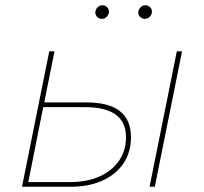

<svg xmlns="http://www.w3.org/2000/svg" viewBox="-20 -713 779 733"><path d="M310 -322Q480 -322 480 -189Q480 -132 451.5 -89.5Q423 -47 371 -23.5Q319 0 249 0H64L168 -517H188L149 -322ZM249 -18Q313 -18 360.5 -39.5Q408 -61 434.5 -99.5Q461 -138 461 -189Q461 -304 305 -304H145L88 -18ZM551 0 655 -517H675L571 0ZM369 -641Q359 -641 351.5 -648Q344 -655 344 -665Q344 -676 352 -684.5Q360 -693 371 -693Q381 -693 388.5 -686Q396 -679 396 -669Q396 -658 388 -649.5Q380 -641 369 -641ZM533 -641Q523 -641 515.5 -648Q508 -655 508 -665Q508 -676 516 -684.5Q524 -693 535 -693Q545 -693 552.5 -686Q560 -679 560 -669Q560 -658 552 -649.5Q544 -641 533 -641Z"/></svg>

Font: Montserrat Thin
Style: Italic
Weight: 100
Italic angle: -11.3°
Designer: Julieta Ulanovsky
Foundry: Julieta Ulanovsky
Version: Version 9.000; ttfautohint (v1.8.4.7-5d5b)